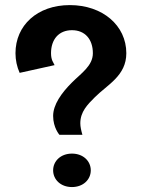

<svg xmlns="http://www.w3.org/2000/svg" viewBox="-20 -737 573 765"><path d="M258.3 -716.7C128.3 -716.7 41.7 -635.8 41.7 -525C41.7 -497.5 47.5 -470.8 58.3 -446.7L197.5 -477.5C193.3 -487.5 183.3 -496.7 183.3 -525C183.3 -580 214.2 -616.7 266.7 -616.7C319.2 -616.7 350 -580 350 -525C350 -475 304.2 -445.8 266.7 -408.3C225 -366.7 191.7 -320 191.7 -275C191.7 -228.3 216.7 -200 216.7 -200H308.3C303.3 -217.5 300 -232.5 300 -245.8C300 -291.7 328.3 -320 358.3 -350C408.3 -400 483.3 -435 483.3 -525C483.3 -635.8 388.3 -716.7 258.3 -716.7ZM341.7 -58.3C341.7 -95 311.7 -125 266.7 -125C221.7 -125 191.7 -95 191.7 -58.3C191.7 -21.7 221.7 8.3 266.7 8.3C311.7 8.3 341.7 -21.7 341.7 -58.3Z"/></svg>

Font: BoonHome
Style: Bold
Weight: 700
Designer: Sungsit Sawaiwan
Foundry: Sungsit Sawaiwan
Version: Version 0.2